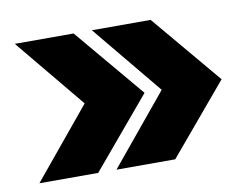

<svg xmlns="http://www.w3.org/2000/svg" viewBox="-56 -585 776 592"><g transform="rotate(-10 332.0 -288.5)"><path d="M22.9 -70.3 203.1 -288.6 22.9 -506.8H207L390.6 -288.6L207 -70.3ZM264.2 -70.3 444.3 -288.6 264.2 -506.8H448.2L631.8 -288.6L448.2 -70.3Z"/></g></svg>

Font: Inter 28pt ExtraBold
Style: Regular
Weight: 800
Designer: Rasmus Andersson
Foundry: rsms
Version: Version 4.001;git-66647c0bb